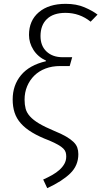

<svg xmlns="http://www.w3.org/2000/svg" viewBox="-20 -763 528 1000"><path d="M237 -31Q184 -51 147.5 -73Q111 -95 88.5 -120.5Q66 -146 56 -176.5Q46 -207 46 -245Q46 -319 89.5 -371.5Q133 -424 219 -444L220 -447Q177 -467 154 -503.5Q131 -540 131 -581Q131 -656 182.5 -699.5Q234 -743 322 -743Q378 -743 420 -725Q462 -707 488 -687L452 -650Q395 -696 321 -696Q258 -696 224.5 -664Q191 -632 191 -575Q191 -524 222.5 -494.5Q254 -465 306 -465H356L343 -419H293Q251 -419 217 -406Q183 -393 159 -369.5Q135 -346 121.5 -314Q108 -282 108 -244Q108 -218 113.5 -197Q119 -176 136 -157Q153 -138 183 -120Q213 -102 263 -81Q300 -66 324 -52Q348 -38 362.5 -24Q377 -10 382.5 5.5Q388 21 388 40Q388 99 346 140Q304 181 226 217L205 172Q230 161 252 148.5Q274 136 290 121.5Q306 107 315.5 90Q325 73 325 52Q325 40 322 30Q319 20 309.5 10.5Q300 1 282.5 -9Q265 -19 237 -31Z"/></svg>

Font: Glekhifnjqigglhiwekvrgaqftz
Style: Regular
Weight: 300
Italic angle: -8°
Designer: Carrois Corporate & Edenspiekermann
Foundry: Carrois Corporate GbR & Edenspiekermann AG
Version: Version 2.001